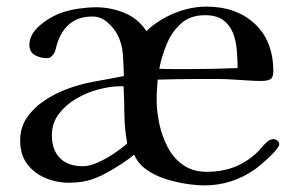

<svg xmlns="http://www.w3.org/2000/svg" viewBox="-20 -560 909 581"><path d="M365 -126Q357 -169 356.5 -212.5Q356 -256 354 -299H345Q314 -299 278 -289.5Q242 -280 210 -261Q178 -242 157.5 -214.5Q137 -187 137 -151Q137 -106 161.5 -81.5Q186 -57 231 -57Q251 -57 276.5 -68.5Q302 -80 326.5 -96.5Q351 -113 365 -126ZM699 -354Q699 -381 696.5 -409.5Q694 -438 684.5 -461.5Q675 -485 655 -499.5Q635 -514 600 -514Q556 -514 528 -489Q500 -464 484.5 -426.5Q469 -389 462 -352Q485 -351 507.5 -351Q530 -351 552 -351Q626 -351 699 -354ZM825 -123Q825 -121 823 -117Q813 -101 790 -80Q767 -59 752 -48Q682 1 599 1Q574 1 542 -4Q510 -9 478 -19.5Q446 -30 421.5 -48Q397 -66 386 -92Q373 -81 352 -67Q331 -53 309 -40.5Q287 -28 271 -22Q252 -14 231 -10.5Q210 -7 189 -7Q151 -7 117 -21.5Q83 -36 62 -64Q41 -92 41 -134Q41 -174 61 -203.5Q81 -233 112 -254Q143 -275 176 -288Q219 -305 264.5 -313Q310 -321 355 -330Q354 -361 352 -393.5Q350 -426 336 -454Q325 -475 305 -492.5Q285 -510 260 -510Q215 -510 188.5 -486Q162 -462 151 -421Q150 -416 148.5 -411Q147 -406 145 -401Q141 -394 135.5 -389Q130 -384 122 -384Q103 -384 86 -393Q69 -402 69 -424Q69 -437 73 -446Q79 -463 95.5 -478.5Q112 -494 132 -505.5Q152 -517 168 -522Q190 -530 219 -534Q248 -538 271 -538Q315 -538 356.5 -521Q398 -504 423 -466Q459 -500 507.5 -520Q556 -540 605 -540Q695 -540 751 -488Q807 -436 807 -344Q807 -325 797.5 -320Q788 -315 771 -315Q751 -315 730.5 -316.5Q710 -318 690 -319Q664 -321 638 -321Q612 -321 586 -321Q554 -321 521.5 -320.5Q489 -320 457 -319Q456 -304 455 -289Q454 -274 454 -259Q454 -224 462 -186Q470 -148 487.5 -114.5Q505 -81 534.5 -60.5Q564 -40 606 -40Q649 -40 685 -53Q721 -66 753 -94Q763 -103 772 -114Q781 -125 791 -133Q799 -139 808 -139Q814 -139 819.5 -134.5Q825 -130 825 -123Z"/></svg>

Font: Kaisei Tokumin Medium
Style: Regular
Weight: 500
Designer: Font-Kai, 金井和夫
Foundry: KAZUO KANAI
Version: Version 5.003